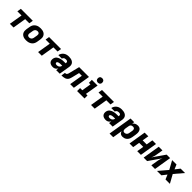

<svg xmlns="http://www.w3.org/2000/svg" viewBox="617 -3055 5540 5540"><g transform="rotate(45 3387.5 -285.0)"><path d="M157 0H307L374 -408H543L563 -530H75L55 -408H225Z M821 8Q855 8 889.5 2Q924 -4 957 -19.5Q990 -35 1016.5 -61Q1043 -87 1058 -120Q1073 -153 1079 -187L1097 -297Q1102 -330 1101.5 -363Q1101 -396 1089.5 -425Q1078 -454 1057 -477Q1036 -500 1007.5 -513.5Q979 -527 947 -532.5Q915 -538 882 -538Q848 -538 813.5 -532.5Q779 -527 746 -511Q713 -495 686.5 -469Q660 -443 645 -410Q630 -377 625 -344L606 -234Q601 -200 602 -167.5Q603 -135 614 -105.5Q625 -76 646.5 -53.5Q668 -31 696 -17Q724 -3 756 2.5Q788 8 821 8ZM824 -114Q798 -114 778 -127Q758 -140 753 -164.5Q748 -189 753 -214L771 -324Q775 -349 789.5 -372Q804 -395 829 -405.5Q854 -416 880 -416Q905 -416 925.5 -403Q946 -390 950.5 -366Q955 -342 951 -317L932 -207Q928 -182 913.5 -158.5Q899 -135 874 -124.5Q849 -114 824 -114Z M1309 0H1459L1526 -408H1695L1715 -530H1227L1207 -408H1377Z M1912 8Q1940 8 1968 -1Q1996 -10 2019 -30.5Q2042 -51 2058 -76L2045 0H2192L2247 -331Q2253 -368 2247.5 -404Q2242 -440 2221 -467Q2200 -494 2169 -510Q2138 -526 2102 -532Q2066 -538 2030 -538Q1989 -538 1948.5 -528Q1908 -518 1872 -492Q1836 -466 1814 -429Q1792 -392 1784 -351H1929Q1933 -373 1949.5 -390Q1966 -407 1987.5 -413Q2009 -419 2030 -419Q2050 -419 2069.5 -413Q2089 -407 2098 -389Q2107 -371 2103 -351L2100 -332H2038Q2008 -332 1978.5 -329.5Q1949 -327 1919.5 -320.5Q1890 -314 1861 -302Q1832 -290 1806.5 -270.5Q1781 -251 1766.5 -223Q1752 -195 1747 -166Q1741 -129 1749 -94Q1757 -59 1782 -35Q1807 -11 1841.5 -1.5Q1876 8 1912 8ZM1956 -111Q1939 -111 1924 -115.5Q1909 -120 1900 -133Q1891 -146 1894 -163Q1896 -176 1907.5 -185.5Q1919 -195 1932 -199.5Q1945 -204 1958.5 -206.5Q1972 -209 1985 -210.5Q1998 -212 2011.5 -212.5Q2025 -213 2038 -213H2080Q2076 -185 2058.5 -159Q2041 -133 2012.5 -122Q1984 -111 1956 -111Z M2262 0Q2295 0 2328 -2.5Q2361 -5 2394 -16Q2427 -27 2454 -51Q2481 -75 2494.5 -107Q2508 -139 2516 -172L2574 -408H2686L2618 0H2768L2855 -530H2454L2372 -201Q2368 -185 2362 -169.5Q2356 -154 2343.5 -141Q2331 -128 2314.5 -125Q2298 -122 2282 -122Z M2901 0H3203V-122H3139L3207 -530H2973L2974 -408H3037L2990 -122H2901ZM3153 -595Q3173 -595 3192.5 -602Q3212 -609 3225 -626.5Q3238 -644 3242 -663Q3246 -692 3238 -719.5Q3230 -747 3206 -761Q3182 -775 3153 -775Q3133 -775 3113.5 -768.5Q3094 -762 3081 -744.5Q3068 -727 3065 -707Q3060 -678 3068 -650.5Q3076 -623 3100.5 -609Q3125 -595 3153 -595Z M3469 0H3619L3686 -408H3855L3875 -530H3387L3367 -408H3537Z M4072 8Q4100 8 4128 -1Q4156 -10 4179 -30.5Q4202 -51 4218 -76L4205 0H4352L4407 -331Q4413 -368 4407.5 -404Q4402 -440 4381 -467Q4360 -494 4329 -510Q4298 -526 4262 -532Q4226 -538 4190 -538Q4149 -538 4108.5 -528Q4068 -518 4032 -492Q3996 -466 3974 -429Q3952 -392 3944 -351H4089Q4093 -373 4109.5 -390Q4126 -407 4147.5 -413Q4169 -419 4190 -419Q4210 -419 4229.5 -413Q4249 -407 4258 -389Q4267 -371 4263 -351L4260 -332H4198Q4168 -332 4138.5 -329.5Q4109 -327 4079.5 -320.5Q4050 -314 4021 -302Q3992 -290 3966.5 -270.5Q3941 -251 3926.5 -223Q3912 -195 3907 -166Q3901 -129 3909 -94Q3917 -59 3942 -35Q3967 -11 4001.5 -1.5Q4036 8 4072 8ZM4116 -111Q4099 -111 4084 -115.5Q4069 -120 4060 -133Q4051 -146 4054 -163Q4056 -176 4067.5 -185.5Q4079 -195 4092 -199.5Q4105 -204 4118.5 -206.5Q4132 -209 4145 -210.5Q4158 -212 4171.5 -212.5Q4185 -213 4198 -213H4240Q4236 -185 4218.5 -159Q4201 -133 4172.5 -122Q4144 -111 4116 -111Z M4430 205H4579L4628 -89Q4636 -61 4653 -37Q4670 -13 4697.5 -2.5Q4725 8 4756 8Q4786 8 4816.5 0Q4847 -8 4874 -26.5Q4901 -45 4920.5 -71.5Q4940 -98 4951 -127.5Q4962 -157 4967 -187L4985 -297Q4990 -330 4991.5 -364Q4993 -398 4986 -429.5Q4979 -461 4961 -487Q4943 -513 4913 -525.5Q4883 -538 4849 -538Q4819 -538 4789.5 -530Q4760 -522 4734 -503Q4708 -484 4689 -458L4701 -530H4551ZM4713 -114Q4693 -114 4677 -124Q4661 -134 4654.5 -152Q4648 -170 4648 -190Q4648 -210 4651 -230L4670 -340Q4673 -362 4687.5 -381.5Q4702 -401 4723.5 -408.5Q4745 -416 4767 -416Q4786 -416 4803 -409.5Q4820 -403 4829.5 -387.5Q4839 -372 4840.5 -353.5Q4842 -335 4839 -317L4820 -207Q4816 -182 4801.5 -159Q4787 -136 4762.5 -125Q4738 -114 4713 -114Z M5040 0H5189L5224 -210H5389L5354 0H5504L5591 -530H5442L5409 -331H5244L5277 -530H5127Z M5616 0H5758L6016 -371Q6004 -345 5993 -319Q5982 -293 5976 -266Q5970 -239 5965 -212L5930 0H6080L6167 -530H6025L5767 -159Q5779 -185 5790 -211Q5801 -237 5807 -264Q5813 -291 5818 -318L5853 -530H5703Z M6160 0H6339L6449 -141L6508 0H6687L6544 -259L6775 -530H6596L6486 -389L6427 -530H6248L6391 -271Z"/></g></svg>

Font: Iosevka Sparkle Heavy Oblique
Style: Regular
Weight: 900
Italic angle: -9°
Designer: Belleve Invis
Foundry: Belleve Invis
Version: Version 4.5.0; ttfautohint (v1.8.3)